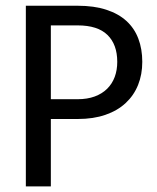

<svg xmlns="http://www.w3.org/2000/svg" viewBox="-20 -662 557 682"><path d="M71.8 0ZM160.6 -239.3V0H71.8V-641.6H255.9Q314.5 -641.6 357.7 -627.4Q400.9 -613.3 429.2 -587.4Q457.5 -561.5 471.4 -524.7Q485.4 -487.8 485.4 -442.4Q485.4 -397.5 470.5 -360.4Q455.6 -323.2 426.5 -296.1Q397.5 -269 354.7 -254.2Q312 -239.3 255.9 -239.3ZM160.6 -309.6H255.9Q290 -309.6 316.4 -319.3Q342.8 -329.1 360.6 -346.7Q378.4 -364.3 387.5 -388.7Q396.5 -413.1 396.5 -442.4Q396.5 -503.9 361.8 -537.8Q327.1 -571.8 255.9 -571.8H160.6Z"/></svg>

Font: Carlito
Style: Regular
Weight: 400
Designer: Lukasz Dziedzic
Foundry: tyPoland Lukasz Dziedzic
Version: Version 1.103; Beta1; all basic design good, some composites